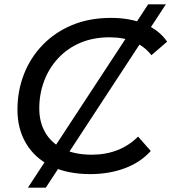

<svg xmlns="http://www.w3.org/2000/svg" viewBox="-20 -790 786 880"><path d="M108 70 659 -770H740L190 70ZM394 8Q288 8 213.5 -29Q139 -66 99.5 -132.5Q60 -199 60 -287Q60 -374 90 -450.5Q120 -527 176.5 -585Q233 -643 311.5 -675.5Q390 -708 489 -708Q576 -708 643 -680Q710 -652 746 -599L674 -537Q643 -577 595 -598Q547 -619 482 -619Q407 -619 347.5 -593.5Q288 -568 246 -522.5Q204 -477 182 -418Q160 -359 160 -293Q160 -230 187.5 -182.5Q215 -135 268.5 -108Q322 -81 401 -81Q465 -81 518.5 -102Q572 -123 613 -164L671 -98Q623 -45 551 -18.5Q479 8 394 8Z"/></svg>

Font: Montserrat Thin Medium
Style: Italic
Weight: 500
Italic angle: -11.3°
Version: Version 9.000